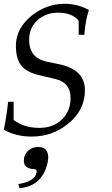

<svg xmlns="http://www.w3.org/2000/svg" viewBox="-35 -708 590 1015"><path d="M435 -655Q415 -593 411 -524H381V-598Q347 -641 272 -641Q207 -641 163 -601Q119 -560 119 -498Q119 -402 212 -382L275 -369Q414 -341 414 -231Q414 -125 324 -53Q242 14 132 14Q50 14 -15 -22Q-1 -88 8 -170H37V-74Q92 -32 173 -32Q245 -32 291 -75Q338 -119 338 -190Q338 -271 259 -290L167 -312Q104 -327 76.5 -363Q49 -399 49 -466Q49 -558 133 -626Q212 -688 306 -688Q376 -688 435 -655ZM68 287 62 265Q148 252 158 205Q162 186 145 186Q91 184 91 142Q91 111 112.5 90Q134 69 166 69Q220 69 220 125Q220 136 217 150Q190 276 68 287Z"/></svg>

Font: GFS Didot
Style: Italic
Weight: 400
Italic angle: -12°
Designer: Takis Katsoulidis and George D. Matthiopoulos
Foundry: George Matthiopoulos and Takis Katsoulidis
Version: Version 1.0